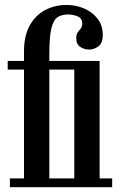

<svg xmlns="http://www.w3.org/2000/svg" viewBox="-20 -776 498 796"><path d="M21 0V-36.5H79.5V-487.5H12V-523.5H79.5V-562.5Q79.5 -628 103.5 -670.8Q127.5 -713.5 167.5 -734.5Q207.5 -755.5 255.5 -755.5Q294.5 -755.5 328.8 -740.8Q363 -726 384.5 -698.5Q406 -671 406 -631.5Q406 -596.5 387.5 -583.5Q369 -570.5 349.5 -570.5Q329.5 -570.5 312.8 -581.5Q296 -592.5 296 -618Q296 -633.5 302.2 -642Q308.5 -650.5 314.8 -658Q321 -665.5 321 -678Q321 -700.5 301.8 -708.2Q282.5 -716 262 -716Q236 -716 218.8 -704.8Q201.5 -693.5 193 -658.5Q184.5 -623.5 184.5 -552V-523.5H393V-36.5H445V0ZM288 -36.5V-487.5H184.5V-36.5Z"/></svg>

Font: Imbue 10pt SemiBold
Style: Regular
Weight: 600
Designer: Tyler Finck
Foundry: Etcetera Type Company
Version: Version 1.102; ttfautohint (v1.8.3)